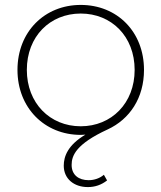

<svg xmlns="http://www.w3.org/2000/svg" viewBox="-20 -544 656 780"><path d="M308 -31C183 -31 89 -125 89 -260C89 -396 183 -489 308 -489C433 -489 527 -396 527 -260C527 -125 433 -31 308 -31ZM337 216C366 216 392 207 415 189L402 166C386 180 363 188 340 188C300 188 271 167 271 126C271 88 289 41 417 -18C508 -60 565 -147 565 -260C565 -415 456 -524 308 -524C161 -524 51 -415 51 -260C51 -106 161 4 308 4C314 4 321 3 327 3C256 45 239 91 239 129C239 182 280 216 337 216Z"/></svg>

Font: Montserrat-Alt1 ExtLt
Style: Regular
Weight: 200
Designer: Differentunic
Foundry: Differentunic
Version: Version 7.222